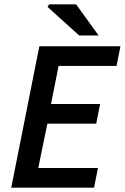

<svg xmlns="http://www.w3.org/2000/svg" viewBox="-20 -868 577 888"><path d="M32 0 162 -654H537L519 -563H251L216 -387H443L425 -296H199L157 -91H433L415 0ZM346 -704 200 -836 207 -848H332L436 -704Z"/></svg>

Font: Source Sans 3 SemiBold
Style: Italic
Weight: 600
Italic angle: -11°
Designer: Paul D. Hunt
Foundry: Adobe
Version: Version 3.046;hotconv 1.0.118;makeotfexe 2.5.65603